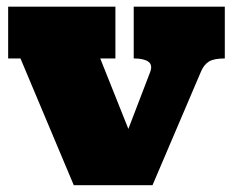

<svg xmlns="http://www.w3.org/2000/svg" viewBox="-20 -543 682 563"><path d="M639.2 -523.4V-371.6Q606.9 -371.6 592.3 -362.3Q577.6 -353 569.3 -333L427.2 0H196.3L40 -371.6H3.9V-523.4H318.4V-371.6H273.9L356.4 -165L420.4 -332Q428.2 -353 414.8 -362.3Q401.4 -371.6 372.1 -371.6V-523.4Z"/></svg>

Font: Bevan
Style: Regular
Weight: 400
Foundry: vernon adams
Version: Version 1.000